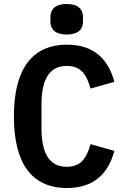

<svg xmlns="http://www.w3.org/2000/svg" viewBox="-20 -935 640 967"><path d="M316 -761C376 -761 398 -790 398 -826V-850C398 -886 376 -915 316 -915C256 -915 234 -886 234 -850V-826C234 -790 256 -761 316 -761ZM318 12C457 12 527 -66 556 -175L436 -209C417 -144 392 -95 316 -95C225 -95 189 -169 189 -289V-409C189 -529 225 -603 316 -603C392 -603 417 -554 436 -489L556 -523C527 -632 457 -710 318 -710C135 -710 50 -578 50 -349C50 -118 135 12 318 12Z"/></svg>

Font: IBM Mono SemiBold
Style: Regular
Weight: 600
Monospace: yes
Designer: Mike Abbink, Paul van der Laan, Pieter van Rosmalen
Foundry: Bold Monday
Version: Version 2.3